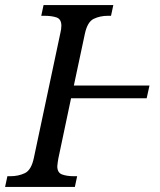

<svg xmlns="http://www.w3.org/2000/svg" viewBox="-40 -734 630 754"><path d="M-20 0 -11 -42H1Q32 -42 57.5 -54Q83 -66 93 -114L197 -604Q201 -620 201 -633Q201 -659 182 -665.5Q163 -672 134 -672H122L131 -714H405L396 -672H384Q353 -672 328 -660Q303 -648 293 -600L250 -398H547L536 -348H239L189 -111Q188 -104 186.5 -95Q185 -86 185 -81Q185 -56 203.5 -49Q222 -42 251 -42H263L254 0Z"/></svg>

Font: Noto Serif SemiCondensed
Style: Italic
Weight: 400
Width: 4
Italic angle: -12°
Designer: Monotype Design Team
Foundry: Monotype Imaging Inc.
Version: Version 2.013